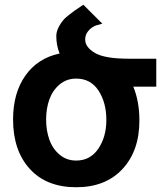

<svg xmlns="http://www.w3.org/2000/svg" viewBox="-20 -768 710 811"><path d="M429.2 -261.2Q429.2 -335 396 -385.5Q362.8 -436 301.8 -436Q261.2 -436 231.7 -411.1Q202.1 -386.2 188.5 -347.9Q174.8 -309.6 174.8 -263.2Q174.8 -216.8 188.5 -178.2Q202.1 -139.6 231.7 -114.7Q261.2 -89.8 301.8 -89.8Q361.3 -89.8 395.3 -139.9Q429.2 -189.9 429.2 -261.2ZM35.2 -263.2Q35.2 -375 87.2 -448.7Q139.2 -522.5 231.9 -542Q217.8 -575.7 217.8 -616.2Q217.8 -636.2 230.7 -658.9Q243.7 -681.6 257.8 -693.8Q269 -703.6 293.9 -722.2L332 -748L412.1 -668Q393.6 -663.1 386 -660.6Q378.4 -658.2 369.1 -652.1Q359.9 -646 352.1 -636.2Q339.8 -621.1 339.8 -601.1Q339.8 -568.4 381.8 -543.9Q423.3 -520 523.9 -520H640.1V-401.9H543Q568.8 -339.8 568.8 -258.8Q568.8 -130.9 497.3 -54Q425.8 22.9 301.8 22.9Q176.3 22.9 105.7 -54.7Q35.2 -132.3 35.2 -263.2Z"/></svg>

Font: Miedinger*
Style: Bold
Weight: 700
Version: Version 001.000